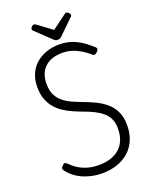

<svg xmlns="http://www.w3.org/2000/svg" viewBox="-263 -1669 1446 1824"><g transform="rotate(-20 459.5 -757.0)"><path d="M441 19Q398 19 352.5 10.5Q307 2 262 -16Q217 -34 177 -63.5Q137 -93 106 -135Q99 -146 99.5 -155Q100 -164 114 -178Q128 -193 137.5 -194.5Q147 -196 166 -179Q200 -144 240.5 -119Q281 -94 330.5 -80Q380 -66 441 -66Q509 -66 562.5 -84Q616 -102 653 -136Q690 -170 709 -219Q728 -268 728 -332Q728 -389 709 -429.5Q690 -470 655 -499.5Q620 -529 573.5 -552Q527 -575 471 -595Q424 -612 377 -633Q330 -654 287.5 -682Q245 -710 212.5 -749Q180 -788 161 -840Q142 -892 142 -962Q142 -1036 167.5 -1093.5Q193 -1151 238 -1190.5Q283 -1230 344 -1251Q405 -1272 475 -1272Q545 -1272 601 -1252Q657 -1232 704 -1199.5Q751 -1167 794 -1127Q805 -1117 803 -1106.5Q801 -1096 791 -1085Q778 -1072 766.5 -1067Q755 -1062 744 -1070Q703 -1106 660.5 -1132Q618 -1158 573 -1172.5Q528 -1187 475 -1187Q419 -1187 374.5 -1172Q330 -1157 299 -1128Q268 -1099 251.5 -1057.5Q235 -1016 235 -962Q235 -896 256 -851.5Q277 -807 314 -776Q351 -745 399 -723Q447 -701 499 -682Q555 -661 612 -634.5Q669 -608 716.5 -569Q764 -530 792.5 -472.5Q821 -415 821 -332Q821 -251 794.5 -186Q768 -121 718 -75.5Q668 -30 598 -5.5Q528 19 441 19ZM643 -1533Q652 -1533 665 -1521.5Q678 -1510 678 -1499Q678 -1497 677.5 -1493Q677 -1489 672 -1483L523 -1338Q516 -1332 507.5 -1325Q499 -1318 479 -1318Q460 -1318 451.5 -1325Q443 -1332 437 -1338L285 -1483Q280 -1489 280 -1493Q280 -1497 280 -1499Q280 -1510 292.5 -1521.5Q305 -1533 315 -1533Q321 -1533 326.5 -1529.5Q332 -1526 340 -1521L479 -1418L618 -1521Q626 -1526 631 -1529.5Q636 -1533 643 -1533Z"/></g></svg>

Font: Playwrite VN
Style: Regular
Weight: 400
Designer: Veronika Burian, José Scaglione
Foundry: TypeTogether
Version: Version 1.002